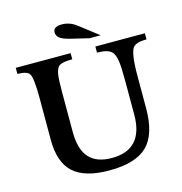

<svg xmlns="http://www.w3.org/2000/svg" viewBox="-135 -1082 1150 1214"><g transform="rotate(-15 440.0 -475.0)"><path d="M757 -522V-310Q757 -140 681 -65Q605 10 433 10Q272 10 197.5 -57.5Q123 -125 123 -273V-547Q123 -679 105 -706Q89 -730 27 -730V-770H386V-730Q311 -730 293 -708Q280 -692 275 -658.5Q270 -625 270 -547V-285Q270 -172 318.5 -117Q367 -62 468 -62Q674 -62 674 -291V-522Q674 -606 667.5 -645Q661 -684 645 -703Q619 -730 548 -730V-770H872V-730Q805 -730 784 -705Q757 -671 757 -522ZM599 -830H526L410 -858Q360 -870 341 -885Q322 -900 322 -923Q322 -960 379 -960Q430 -960 473 -927Z"/></g></svg>

Font: Libre Baskerville
Style: Bold
Weight: 700
Designer: Pablo Impallari, Rodrigo Fuenzalida
Foundry: Pablo Impallari, Rodrigo Fuenzalida
Version: Version 1.000